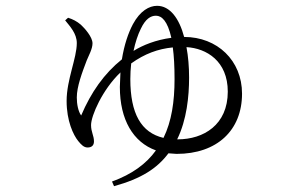

<svg xmlns="http://www.w3.org/2000/svg" viewBox="-20 -568 1040 660"><path d="M204 -498C220 -478 244 -453 244 -420C244 -368 209 -294 209 -221C209 -152 232 -104 249 -83C259 -71 268 -61 281 -61C296 -61 303 -69 303 -82C303 -102 293 -114 293 -138C293 -170 332 -260 394 -319L392 -269C392 -156 438 -79 516 -51C483 -5 434 31 365 56L372 72C466 46 520 11 559 -41L587 -39C726 -39 812 -120 812 -246C812 -360 727 -441 613 -441C596 -505 564 -548 520 -548C493 -548 462 -531 437 -485C421 -455 407 -414 399 -364C338 -315 293 -251 259 -171C249 -185 244 -209 244 -233C244 -270 262 -318 278 -360C285 -377 298 -400 298 -419C298 -441 271 -471 258 -483C244 -495 230 -502 214 -507ZM431 -350C477 -383 523 -400 574 -405C578 -376 580 -340 580 -296C580 -219 570 -151 542 -94C465 -112 428 -178 428 -296C428 -314 429 -332 431 -350ZM621 -406C690 -402 763 -358 763 -253C763 -139 680 -89 591 -89H589C622 -156 630 -237 630 -301C630 -339 627 -374 621 -406ZM439 -393C445 -422 454 -449 464 -469C480 -503 498 -514 516 -514C536 -514 556 -496 569 -438C516 -431 471 -413 439 -393Z"/></svg>

Font: Noto Serif CJK HK Light
Style: Regular
Weight: 300
Designer: Ryoko NISHIZUKA 西塚涼子 (kana & ideographs); Frank Grießhammer (Latin, Greek & Cyrillic); Wenlong ZHANG 张文龙 (bopomofo); San
Foundry: Adobe
Version: Version 2.001;hotconv 1.1.0;makeotfexe 2.6.0